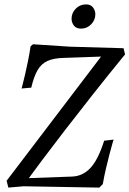

<svg xmlns="http://www.w3.org/2000/svg" viewBox="-20 -849 588 872"><path d="M431 3 87 -3 18 3 10 -28 439 -592 269 -586Q225 -585 196.5 -572.5Q168 -560 151 -531Q134 -502 122 -451L78 -447Q78 -447 82.5 -464Q87 -481 93.5 -509Q100 -537 107 -571Q114 -605 119 -639L130 -648L297 -637L541 -630L548 -602Q471 -508 400.5 -418.5Q330 -329 271 -252.5Q212 -176 170.5 -120.5Q129 -65 111 -40L305 -47Q355 -48 390.5 -86Q426 -124 453 -210L496 -215Q496 -215 490.5 -197Q485 -179 477.5 -149.5Q470 -120 461.5 -84.5Q453 -49 447 -13ZM348 -719Q326 -719 315.5 -733Q305 -747 305 -764Q305 -790 324 -809.5Q343 -829 371 -829Q392 -829 402.5 -815Q413 -801 413 -784Q413 -758 394 -738.5Q375 -719 348 -719Z"/></svg>

Font: Alegreya
Style: Italic
Weight: 400
Italic angle: -7°
Designer: Juan Pablo del Peral
Foundry: Huerta Tipografica
Version: Version 2.009